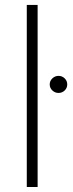

<svg xmlns="http://www.w3.org/2000/svg" viewBox="-20 -747 291 767"><path d="M130.3 -727.3V0H87V-727.3ZM213.8 -375.7Q199.6 -375.7 189.1 -385.7Q178.6 -395.6 178.6 -409.8Q178.6 -423.7 189.1 -433.8Q199.6 -443.9 213.8 -443.9Q228.3 -443.9 238.5 -433.8Q248.6 -423.7 248.6 -409.8Q248.6 -395.6 238.5 -385.7Q228.3 -375.7 213.8 -375.7Z"/></svg>

Font: Inter UI Extra Light
Style: Regular
Weight: 200
Designer: Rasmus Andersson
Foundry: rsms
Version: 3.2;8d6f07862